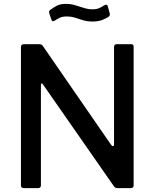

<svg xmlns="http://www.w3.org/2000/svg" viewBox="-20 -970 797 990"><path d="M658 -742Q669 -742 669 -729V-13Q669 -7 665 -3.5Q661 0 654 0H589Q582 0 577 -1.5Q572 -3 567 -10L202 -534Q197 -541 194 -540Q191 -539 191 -533V-14Q191 0 175 0H104Q88 0 88 -14V-727Q88 -742 103 -742H181Q189 -742 193.5 -740Q198 -738 203 -730L553 -223Q559 -215 563.5 -216.5Q568 -218 568 -225V-728Q568 -742 582 -742ZM538 -882Q525 -874 505.5 -866.5Q486 -859 457 -859Q430 -859 408.5 -865.5Q387 -872 367.5 -878.5Q348 -885 323 -885Q302 -885 288.5 -878.5Q275 -872 261 -863Q255 -860 251.5 -860.5Q248 -861 245 -869L234 -901Q233 -906 233 -910Q233 -914 238 -918Q255 -931 273 -940.5Q291 -950 319 -950Q345 -950 368 -943Q391 -936 413 -929Q435 -922 457 -922Q477 -922 491 -928Q505 -934 518 -943Q525 -946 529.5 -945.5Q534 -945 536 -937L546 -900Q549 -890 538 -882Z"/></svg>

Font: Libre Franklin Medium
Style: Regular
Weight: 500
Designer: Pablo Impallari, Rodrigo Fuenzalida, Nhung Nguyen
Foundry: Impallari Type
Version: Version 3.000